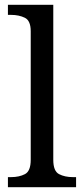

<svg xmlns="http://www.w3.org/2000/svg" viewBox="-20 -780 350 800"><path d="M13 0V-42H26Q60 -42 84 -54.5Q108 -67 108 -114V-650Q108 -694 83.5 -706Q59 -718 26 -718H13V-760H202V-114Q202 -67 226 -54.5Q250 -42 284 -42H297V0Z"/></svg>

Font: Noto Serif Grantha
Style: Regular
Weight: 400
Designer: Monotype Design Team
Foundry: Monotype Imaging Inc.
Version: Version 2.004; ttfautohint (v1.8.4.7-5d5b)